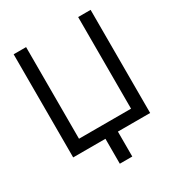

<svg xmlns="http://www.w3.org/2000/svg" viewBox="-208 -863 1088 1173"><g transform="rotate(-30 336.0 -276.5)"><path d="M64.5 0V-727.5H152.3V-81.1H519.5V-727.5H607.4V0ZM379.9 -71.3V175.8H292V-71.3Z"/></g></svg>

Font: Inter Tight
Style: Regular
Weight: 400
Designer: Rasmus Andersson
Foundry: rsms
Version: Version 3.002